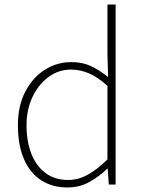

<svg xmlns="http://www.w3.org/2000/svg" viewBox="-20 -814 635 847"><path d="M277 13Q211 13 162 -18.5Q113 -50 86 -111.5Q59 -173 59 -262Q59 -347 91.5 -409.5Q124 -472 177.5 -506Q231 -540 295 -540Q343 -540 380 -523Q417 -506 457 -474L454 -573V-794H490V0H460L455 -70H453Q420 -37 376 -12Q332 13 277 13ZM280 -20Q326 -20 368.5 -44Q411 -68 454 -111V-435Q411 -474 372.5 -490.5Q334 -507 293 -507Q238 -507 193.5 -474Q149 -441 123 -385.5Q97 -330 97 -262Q97 -190 118.5 -135.5Q140 -81 181 -50.5Q222 -20 280 -20Z"/></svg>

Font: Noto Sans TC Thin Thin
Style: Regular
Weight: 250
Version: Version 2.004-H2;hotconv 1.0.118;makeotfexe 2.5.65603